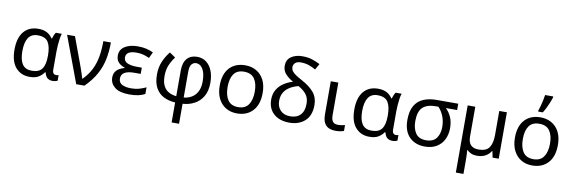

<svg xmlns="http://www.w3.org/2000/svg" viewBox="-65 -1375 6516 2184"><g transform="rotate(10 3192.5 -282.5)"><path d="M275 10Q177 10 116 -59.5Q55 -129 55 -266Q55 -402 115 -474Q175 -546 283 -546Q342 -546 381.5 -525Q421 -504 447 -464H453Q458 -481 466 -501Q474 -521 485 -536H554Q546 -514 540.5 -478Q535 -442 532 -402Q529 -362 529 -326V-118Q529 -87 541 -74.5Q553 -62 570 -62Q578 -62 587 -64Q596 -66 600 -67V-3Q592 2 576 6Q560 10 544 10Q507 10 483.5 -8Q460 -26 449 -72H442Q419 -38 380.5 -14Q342 10 275 10ZM290 -63Q372 -63 407 -110.5Q442 -158 442 -261V-267Q442 -367 409.5 -419.5Q377 -472 289 -472Q216 -472 181 -419Q146 -366 146 -265Q146 -164 180.5 -113.5Q215 -63 290 -63Z M615 -536H706L813 -247Q822 -223 833.5 -190Q845 -157 855.5 -125.5Q866 -94 871 -74H875Q937 -136 971.5 -206Q1006 -276 1020 -357.5Q1034 -439 1034 -536H1121Q1121 -431 1102.5 -340.5Q1084 -250 1038.5 -166.5Q993 -83 910 0H815Z M1517 -315V-243H1444Q1293 -243 1293 -151Q1293 -102 1334 -82Q1375 -62 1435 -62Q1490 -62 1533 -75Q1576 -88 1609 -104V-27Q1578 -10 1535 0Q1492 10 1430 10Q1315 10 1260 -34.5Q1205 -79 1205 -146Q1205 -186 1221.5 -211.5Q1238 -237 1265 -252.5Q1292 -268 1324 -277V-282Q1279 -296 1251.5 -325.5Q1224 -355 1224 -404Q1224 -472 1281.5 -509Q1339 -546 1430 -546Q1488 -546 1529.5 -536Q1571 -526 1611 -508L1578 -438Q1545 -453 1510.5 -463Q1476 -473 1429 -473Q1308 -473 1308 -397Q1308 -353 1349.5 -334Q1391 -315 1461 -315Z M1802 -541 1870 -494Q1833 -445 1810.5 -391.5Q1788 -338 1788 -268Q1788 -195 1811.5 -151.5Q1835 -108 1874 -88Q1913 -68 1959 -63V-361Q1959 -452 2001 -499Q2043 -546 2117 -546Q2179 -546 2223 -512.5Q2267 -479 2291 -419.5Q2315 -360 2315 -281Q2315 -184 2277.5 -121.5Q2240 -59 2178.5 -27Q2117 5 2045 9V240H1959V9Q1885 5 1826.5 -24Q1768 -53 1734 -113Q1700 -173 1700 -271Q1700 -352 1729 -419.5Q1758 -487 1802 -541ZM2118 -473Q2089 -473 2067 -449Q2045 -425 2045 -362V-63Q2096 -68 2137 -92.5Q2178 -117 2202 -163.5Q2226 -210 2226 -280Q2226 -374 2195.5 -423.5Q2165 -473 2118 -473Z M2921 -269Q2921 -136 2853.5 -63Q2786 10 2671 10Q2600 10 2544.5 -22.5Q2489 -55 2457 -117.5Q2425 -180 2425 -269Q2425 -402 2491.5 -474Q2558 -546 2674 -546Q2746 -546 2802 -513.5Q2858 -481 2889.5 -419.5Q2921 -358 2921 -269ZM2516 -269Q2516 -174 2553.5 -118.5Q2591 -63 2673 -63Q2754 -63 2792 -118.5Q2830 -174 2830 -269Q2830 -364 2792 -418Q2754 -472 2672 -472Q2590 -472 2553 -418Q2516 -364 2516 -269Z M3294 -760Q3363 -760 3412 -743Q3461 -726 3500 -706L3462 -637Q3425 -658 3383 -673Q3341 -688 3290 -688Q3245 -688 3224 -667.5Q3203 -647 3203 -619Q3203 -595 3216 -575.5Q3229 -556 3258 -536Q3287 -516 3337 -489Q3428 -440 3476.5 -381.5Q3525 -323 3525 -236Q3525 -116 3456.5 -53Q3388 10 3275 10Q3203 10 3147.5 -16Q3092 -42 3060.5 -92Q3029 -142 3029 -214Q3029 -278 3056.5 -326Q3084 -374 3131.5 -406Q3179 -438 3238 -456Q3182 -488 3148 -526Q3114 -564 3114 -620Q3114 -689 3165.5 -724.5Q3217 -760 3294 -760ZM3308 -418Q3277 -410 3244.5 -396Q3212 -382 3184 -358.5Q3156 -335 3138.5 -299.5Q3121 -264 3121 -213Q3121 -147 3161.5 -105Q3202 -63 3275 -63Q3351 -63 3392.5 -107.5Q3434 -152 3434 -235Q3434 -302 3400.5 -344.5Q3367 -387 3308 -418Z M3748 -536V-158Q3748 -110 3766.5 -86Q3785 -62 3825 -62Q3847 -62 3870.5 -65.5Q3894 -69 3907 -73V-6Q3893 1 3866 5.5Q3839 10 3813 10Q3769 10 3734.5 -4.5Q3700 -19 3680.5 -55.5Q3661 -92 3661 -157V-536Z M4200 10Q4102 10 4041 -59.5Q3980 -129 3980 -266Q3980 -402 4040 -474Q4100 -546 4208 -546Q4267 -546 4306.5 -525Q4346 -504 4372 -464H4378Q4383 -481 4391 -501Q4399 -521 4410 -536H4479Q4471 -514 4465.5 -478Q4460 -442 4457 -402Q4454 -362 4454 -326V-118Q4454 -87 4466 -74.5Q4478 -62 4495 -62Q4503 -62 4512 -64Q4521 -66 4525 -67V-3Q4517 2 4501 6Q4485 10 4469 10Q4432 10 4408.5 -8Q4385 -26 4374 -72H4367Q4344 -38 4305.5 -14Q4267 10 4200 10ZM4215 -63Q4297 -63 4332 -110.5Q4367 -158 4367 -261V-267Q4367 -367 4334.5 -419.5Q4302 -472 4214 -472Q4141 -472 4106 -419Q4071 -366 4071 -265Q4071 -164 4105.5 -113.5Q4140 -63 4215 -63Z M5090 -246Q5090 -174 5062 -116Q5034 -58 4978.5 -24Q4923 10 4841 10Q4730 10 4662.5 -58Q4595 -126 4595 -256Q4595 -356 4630.5 -418Q4666 -480 4731.5 -508Q4797 -536 4886 -536H5133V-463H5003Q5042 -426 5066 -372Q5090 -318 5090 -246ZM4686 -256Q4686 -171 4723 -117Q4760 -63 4843 -63Q4926 -63 4963 -114Q5000 -165 5000 -244Q5000 -308 4978.5 -364Q4957 -420 4917 -463H4886Q4786 -463 4736 -416Q4686 -369 4686 -256Z M5695 -536V0H5624L5610 -72H5605Q5579 -32 5539.5 -11Q5500 10 5444 10Q5405 10 5377 -2.5Q5349 -15 5329 -35H5325Q5327 -17 5328.5 13.5Q5330 44 5330 84V240H5242V-536H5330V-190Q5330 -63 5450 -63Q5539 -63 5573 -113Q5607 -163 5607 -257V-536Z M6331 -269Q6331 -136 6263.5 -63Q6196 10 6081 10Q6010 10 5954.5 -22.5Q5899 -55 5867 -117.5Q5835 -180 5835 -269Q5835 -402 5901.5 -474Q5968 -546 6084 -546Q6156 -546 6212 -513.5Q6268 -481 6299.5 -419.5Q6331 -358 6331 -269ZM5926 -269Q5926 -174 5963.5 -118.5Q6001 -63 6083 -63Q6164 -63 6202 -118.5Q6240 -174 6240 -269Q6240 -364 6202 -418Q6164 -472 6082 -472Q6000 -472 5963 -418Q5926 -364 5926 -269ZM6044 -606V-620Q6053 -644 6062 -677Q6071 -710 6078 -744Q6085 -778 6089 -805H6183V-794Q6177 -772 6163.5 -738.5Q6150 -705 6132.5 -669.5Q6115 -634 6097 -606Z"/></g></svg>

Font: Apis
Style: Regular
Weight: 400
Designer: Monotype Design Team
Foundry: Monotype Imaging Inc.
Version: Version 2.000; build 0001